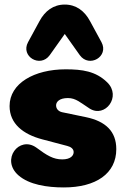

<svg xmlns="http://www.w3.org/2000/svg" viewBox="-20 -810 552 842"><path d="M260 12C401 12 490 -49 490 -156C490 -234 443 -278 358 -296L252 -318C235 -322 226 -334 226 -348C226 -363 240 -380 278 -380C313 -380 334 -359 373 -334C441 -291 514 -387 450 -449C400 -498 340 -506 268 -506C131 -506 22 -445 22 -345C22 -267 82 -221 165 -199L275 -170C291 -166 303 -157 303 -143C303 -128 290 -111 253 -111C214 -111 186 -128 139 -163C64 -216 -18 -110 61 -41C108 0 186 12 260 12ZM425 -625 375 -717C351 -762 314 -790 264 -790C214 -790 177 -762 153 -717L103 -625C69 -562 157 -511 198 -568L264 -661L330 -568C371 -511 459 -562 425 -625Z"/></svg>

Font: SN Pro Black
Style: Regular
Weight: 900
Designer: Tobias Whetton
Foundry: Supernotes
Version: Version 1.001;Glyphs 3.2 (3249)